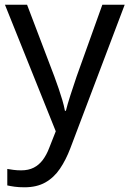

<svg xmlns="http://www.w3.org/2000/svg" viewBox="-20 -556 550 816"><path d="M1 -536H95L211 -231Q221 -204 229.5 -179Q238 -154 245 -130.5Q252 -107 256 -85H260Q266 -110 279 -150.5Q292 -191 306 -232L415 -536H510L279 74Q260 124 234.5 161.5Q209 199 172.5 219.5Q136 240 84 240Q60 240 42 237.5Q24 235 11 232V162Q22 164 37.5 166Q53 168 70 168Q101 168 123.5 156.5Q146 145 162 123.5Q178 102 189 73L217 2Z"/></svg>

Font: lbangla85
Style: Book
Weight: 400
Designer: Jelle Bosma - Monotype Design Team
Foundry: Monotype Imaging Inc.
Version: Version 2.003